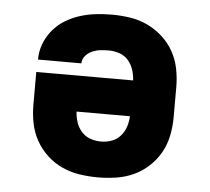

<svg xmlns="http://www.w3.org/2000/svg" viewBox="-44 -575 688 630"><g transform="rotate(5 300.0 -260.0)"><path d="M300 8Q270 8 240 3.5Q210 -1 182.5 -13.5Q155 -26 132.5 -47Q110 -68 95.5 -94Q81 -120 75 -150Q69 -180 69 -210V-319H388Q387 -337 381.5 -354Q376 -371 364.5 -384.5Q353 -398 335.5 -404Q318 -410 300 -410Q286 -410 272.5 -408.5Q259 -407 246 -401.5Q233 -396 223.5 -385Q214 -374 214 -360H71Q71 -387 80.5 -412Q90 -437 107 -457.5Q124 -478 147 -492Q170 -506 195.5 -514Q221 -522 247.5 -525Q274 -528 300 -528Q330 -528 360 -523.5Q390 -519 417.5 -506Q445 -493 467.5 -472.5Q490 -452 504.5 -426Q519 -400 525 -370Q531 -340 531 -310V-210Q531 -180 525 -150Q519 -120 504.5 -94Q490 -68 467.5 -47Q445 -26 417.5 -13.5Q390 -1 360 3.5Q330 8 300 8ZM300 -110Q318 -110 335 -116Q352 -122 364 -135.5Q376 -149 381.5 -166Q387 -183 388 -201H212Q213 -183 218.5 -166Q224 -149 236 -135.5Q248 -122 265 -116Q282 -110 300 -110Z"/></g></svg>

Font: Iosevka Heavy Extended
Style: Regular
Weight: 900
Width: 7
Monospace: yes
Designer: Belleve Invis
Foundry: Belleve Invis
Version: Version 32.5.0; ttfautohint (v1.8.4)